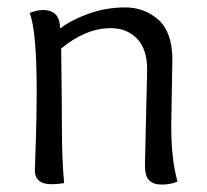

<svg xmlns="http://www.w3.org/2000/svg" viewBox="-20 -495 559 518"><path d="M371 -48 377 -307Q377 -363 349.5 -391Q322 -419 279 -419Q211 -419 145 -364Q147 -228 147 -148.5Q147 -69 153 -1Q137 2 119 2Q74 2 74 -36Q74 -40 76.5 -109.5Q79 -179 79 -248Q79 -412 60 -460Q80 -468 96 -468Q142 -468 142 -418Q172 -441 219 -458Q266 -475 318 -475Q370 -475 407.5 -441.5Q445 -408 445 -334L442 -156Q442 -64 459 -5Q439 3 416.5 3Q394 3 382.5 -8.5Q371 -20 371 -48Z"/></svg>

Font: Overlock
Style: Regular
Weight: 400
Designer: Dario Muhafara
Foundry: Dario Manuel Muhafara
Version: Version 1.002